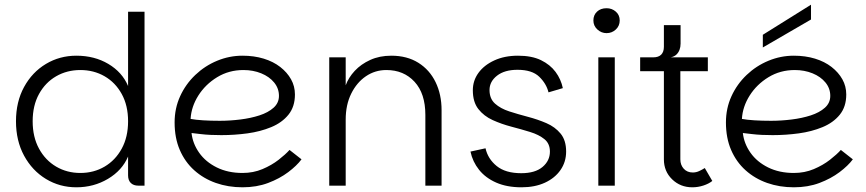

<svg xmlns="http://www.w3.org/2000/svg" viewBox="-20 -790 3687 817"><path d="M305 7Q234 7 175.5 -28.5Q117 -64 82.5 -127.5Q48 -191 48 -274Q48 -357 82.5 -420Q117 -483 175.5 -518Q234 -553 305 -553Q382 -553 441 -518Q500 -483 525 -424V-740H595V0H569Q548 0 536.5 -11.5Q525 -23 525 -44V-124Q500 -65 439.5 -29Q379 7 305 7ZM322 -54Q379 -54 425 -81Q471 -108 498 -157.5Q525 -207 525 -274Q525 -341 498 -390Q471 -439 425 -465.5Q379 -492 322 -492Q265 -492 219 -465.5Q173 -439 146 -390Q119 -341 119 -274Q119 -207 146 -157.5Q173 -108 219 -81Q265 -54 322 -54Z M1012 7Q951 7 898.5 -11.5Q846 -30 806.5 -65.5Q767 -101 745 -152Q723 -203 723 -269Q723 -329 746.5 -380.5Q770 -432 811 -471Q852 -510 904 -531.5Q956 -553 1012 -553Q1061 -553 1102 -540.5Q1143 -528 1172.5 -505Q1202 -482 1218.5 -452.5Q1235 -423 1235 -388Q1235 -336 1207.5 -302Q1180 -268 1134 -249Q1088 -230 1033 -222.5Q978 -215 922 -215Q899 -215 876.5 -216Q854 -217 833.5 -219.5Q813 -222 795 -224Q800 -179 827.5 -140Q855 -101 902.5 -77.5Q950 -54 1012 -54Q1058 -54 1097 -70.5Q1136 -87 1165.5 -110Q1195 -133 1212 -152L1263 -112Q1243 -85 1206.5 -57.5Q1170 -30 1121 -11.5Q1072 7 1012 7ZM915 -276Q958 -276 1002.5 -281.5Q1047 -287 1084 -299Q1121 -311 1144 -331.5Q1167 -352 1167 -382Q1167 -414 1146.5 -439Q1126 -464 1091.5 -478Q1057 -492 1016 -492Q954 -492 904 -461.5Q854 -431 824 -383.5Q794 -336 791 -284Q812 -280 844.5 -278Q877 -276 915 -276Z M1381 0V-546H1451V-427Q1463 -460 1489.5 -488.5Q1516 -517 1555.5 -535Q1595 -553 1645 -553Q1712 -553 1760 -523Q1808 -493 1833.5 -440.5Q1859 -388 1859 -321V0H1790V-301Q1790 -392 1744 -442Q1698 -492 1624 -492Q1576 -492 1537 -465.5Q1498 -439 1474.5 -391.5Q1451 -344 1451 -281V0Z M2199 7Q2137 7 2091.5 -13Q2046 -33 2018.5 -67.5Q1991 -102 1982 -145L2046 -159Q2056 -114 2093.5 -83.5Q2131 -53 2198 -53Q2257 -53 2288.5 -79.5Q2320 -106 2320 -145Q2320 -179 2296.5 -198Q2273 -217 2235.5 -228.5Q2198 -240 2156 -251Q2114 -262 2076.5 -279Q2039 -296 2015.5 -326Q1992 -356 1992 -406Q1992 -447 2016 -480Q2040 -513 2083.5 -533Q2127 -553 2184 -553Q2243 -553 2282 -534Q2321 -515 2344 -484Q2367 -453 2375 -415L2314 -397Q2305 -434 2274.5 -463.5Q2244 -493 2182 -493Q2127 -493 2095 -468Q2063 -443 2063 -407Q2063 -370 2086.5 -349Q2110 -328 2147 -316Q2184 -304 2226 -293Q2268 -282 2305 -266Q2342 -250 2365.5 -221.5Q2389 -193 2389 -145Q2389 -101 2365 -66.5Q2341 -32 2298.5 -12.5Q2256 7 2199 7Z M2526 0V-546H2596V0ZM2561 -649Q2539 -649 2522 -664.5Q2505 -680 2505 -703Q2505 -726 2520.5 -740.5Q2536 -755 2561 -755Q2584 -755 2600.5 -740.5Q2617 -726 2617 -703Q2617 -680 2600.5 -664.5Q2584 -649 2561 -649Z M2926 7Q2875 7 2840 -27Q2805 -61 2805 -112V-487H2704V-546H2992V-487H2875V-112Q2875 -88 2889.5 -72Q2904 -56 2928 -56Q2942 -56 2955 -62Q2968 -68 2979 -75L3011 -20Q2996 -8 2973 -0.5Q2950 7 2926 7ZM2760 -509V-546Q2782 -546 2793.5 -557.5Q2805 -569 2805 -591V-683H2876V-604Q2876 -590 2871.5 -578Q2867 -566 2858 -557.5Q2849 -549 2834 -546Z M3358 7Q3297 7 3244.5 -11.5Q3192 -30 3152.5 -65.5Q3113 -101 3091 -152Q3069 -203 3069 -269Q3069 -329 3092.5 -380.5Q3116 -432 3157 -471Q3198 -510 3250 -531.5Q3302 -553 3358 -553Q3407 -553 3448 -540.5Q3489 -528 3518.5 -505Q3548 -482 3564.5 -452.5Q3581 -423 3581 -388Q3581 -336 3553.5 -302Q3526 -268 3480 -249Q3434 -230 3379 -222.5Q3324 -215 3268 -215Q3245 -215 3222.5 -216Q3200 -217 3179.5 -219.5Q3159 -222 3141 -224Q3146 -179 3173.5 -140Q3201 -101 3248.5 -77.5Q3296 -54 3358 -54Q3404 -54 3443 -70.5Q3482 -87 3511.5 -110Q3541 -133 3558 -152L3609 -112Q3589 -85 3552.5 -57.5Q3516 -30 3467 -11.5Q3418 7 3358 7ZM3261 -276Q3304 -276 3348.5 -281.5Q3393 -287 3430 -299Q3467 -311 3490 -331.5Q3513 -352 3513 -382Q3513 -414 3492.5 -439Q3472 -464 3437.5 -478Q3403 -492 3362 -492Q3300 -492 3250 -461.5Q3200 -431 3170 -383.5Q3140 -336 3137 -284Q3158 -280 3190.5 -278Q3223 -276 3261 -276ZM3431 -770V-707L3226 -588V-642Z"/></svg>

Font: Parkinsans Light Light
Style: Regular
Weight: 300
Version: Version 1.000